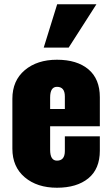

<svg xmlns="http://www.w3.org/2000/svg" viewBox="-20 -869 524 900"><path d="M185 -646 248 -849H432L302 -646ZM38 -172V-406Q38 -491 96 -540Q154 -589 247 -589Q341 -589 394.5 -544Q448 -499 448 -413V-277H215V-167Q215 -116 247 -116Q284 -116 284 -161V-230H448V-163Q448 -77 394 -33Q340 11 247 11Q154 11 96 -38Q38 -87 38 -172ZM215 -358H284V-417Q284 -462 247 -462Q215 -462 215 -412Z"/></svg>

Font: Oswald Heavy
Style: Regular
Weight: 400
Designer: Vernon Adams
Foundry: Vernon Adams
Version: Version 4.101